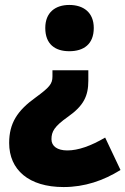

<svg xmlns="http://www.w3.org/2000/svg" viewBox="-20 -583 507 776"><path d="M359 -470C359 -533 317 -563 260 -563C204 -563 163 -533 163 -470C163 -404 203 -376 260 -376C318 -376 359 -404 359 -470ZM337 -257V-299H192V-274C192 -244 180 -230 124 -189C50 -136 17 -85 17 -5C17 103 96 173 237 173C322 173 398 147 467 104L405 -27C347 7 296 25 252 25C212 25 188 8 188 -20C188 -51 199 -72 256 -112C318 -156 337 -195 337 -257Z"/></svg>

Font: Noto Sans Arabic SemCond Blk
Style: Regular
Weight: 900
Width: 4
Designer: Monotype Design Team, Nadine Chahine, Nizar Qandah and Khaled Hosny
Foundry: Monotype Imaging Inc.
Version: Version 2.012